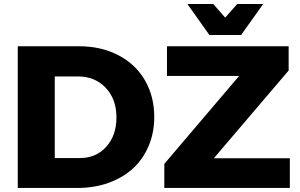

<svg xmlns="http://www.w3.org/2000/svg" viewBox="-20 -930 1482 950"><path d="M1172.9 -756.8H1016.1L907.2 -910.2H1035.2L1094.2 -842.8L1153.8 -910.2H1282.2ZM370.1 -701.2Q480 -701.2 564.9 -657.2Q649.9 -613.3 696.5 -533.7Q743.2 -454.1 743.2 -351.1Q743.2 -273.4 715.6 -208Q688 -142.6 638.4 -96.9Q588.9 -51.3 517.8 -25.6Q446.8 0 362.8 0H67.9V-701.2ZM1038.1 -147H1414.1V0H793V-119.1L1163.1 -554.2H806.2V-701.2H1408.2V-581.1ZM375 -147.9Q455.1 -147.9 505.6 -203.6Q556.2 -259.3 556.2 -349.1Q556.2 -439.5 502.9 -495.6Q449.7 -551.8 366.2 -551.8H251V-147.9Z"/></svg>

Font: Montserrat-Arabic
Style: Bold
Weight: 700
Designer: Mohamed Gaber
Foundry: Kief Type Foundry
Version: Version 5.008;PS 005.008;hotconv 1.0.88;makeotf.lib2.5.64775